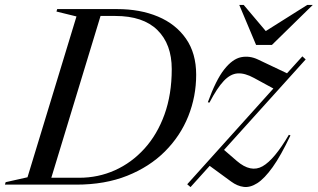

<svg xmlns="http://www.w3.org/2000/svg" viewBox="-59 -752 1294 782"><path d="M252.5 -685 171 -705 174 -715H418Q512 -715 584.5 -684.5Q657 -654 698.5 -594.5Q740 -535 740 -447.5Q740 -359 707.8 -278.5Q675.5 -198 612.8 -135.2Q550 -72.5 459.2 -36.2Q368.5 0 251.5 0H-39L-36 -10L53 -30ZM263.5 -28Q341 -28 409 -58.5Q477 -89 529.2 -146.5Q581.5 -204 611 -285.8Q640.5 -367.5 640.5 -470.5Q640.5 -572 582.2 -629.5Q524 -687 410.5 -687H350.5L150 -28ZM703.5 -1.5 1054.5 -391.5 975.5 -434.5Q938 -455 908.8 -453Q879.5 -451 852.5 -422.5Q825.5 -394 794 -334L787.5 -335.5Q820.5 -426.5 854.2 -469.2Q888 -512 922.8 -519Q957.5 -526 992 -509.5L1110 -453.5L1172.5 -522.5L1186 -510L853.5 -141.5L905.5 -96.5Q962.5 -47.5 1010.5 -74.8Q1058.5 -102 1117.5 -203L1124 -200.5Q1085 -118 1051.5 -71.2Q1018 -24.5 989 -6Q960 12.5 933.8 9.2Q907.5 6 882.5 -12.5L795 -76.5L717 10ZM1215 -732 1048.5 -569H984L915.5 -732H933.5L1023.5 -625.5L1192.5 -732Z"/></svg>

Font: Newsreader Display
Style: Italic
Weight: 400
Italic angle: -17°
Designer: Hugues Gentile
Foundry: Production Type
Version: Version 1.001